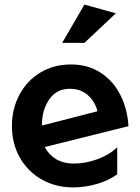

<svg xmlns="http://www.w3.org/2000/svg" viewBox="-20 -803 611 837"><path d="M302 -90Q257 -90 225 -109Q193 -128 175 -162L540 -253Q536 -326 505.5 -387.5Q475 -449 419.5 -485.5Q364 -522 289 -522Q215 -522 156.5 -487Q98 -452 65 -390.5Q32 -329 32 -254Q32 -177 66.5 -116Q101 -55 162 -20.5Q223 14 299 14Q349 14 400.5 -0.5Q452 -15 491 -43V-161Q457 -128 405 -109Q353 -90 302 -90ZM285 -416Q330 -416 361.5 -389.5Q393 -363 405 -318L164 -256L163 -261Q163 -323 194.5 -369.5Q226 -416 285 -416ZM251 -616H348L485 -745L348 -783Z"/></svg>

Font: Geom SemiBold
Style: Bold
Weight: 600
Version: Version 1.102